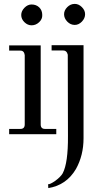

<svg xmlns="http://www.w3.org/2000/svg" viewBox="-20 -689 515 986"><path d="M197 -612Q198 -591 181 -575Q164 -559 142 -559Q122 -559 105.5 -575Q89 -591 89 -612Q89 -632 105.5 -649Q122 -666 142 -666Q166 -666 181.5 -651Q197 -636 197 -612ZM189 -456V-50Q189 -27 211 -27H269V0H27V-27H85Q107 -27 107 -50V-406Q104 -429 85 -429H27V-456ZM417 -616Q417 -595 400.5 -578Q384 -561 364 -561Q342 -561 325.5 -578Q309 -595 309 -616Q309 -636 325.5 -652.5Q342 -669 364 -669Q384 -669 400.5 -652.5Q417 -636 417 -616ZM409 -457V21Q409 109 370 179Q321 262 228 277L227 257Q235 259 262 241Q292 219 302 201Q330 148 329 9L328 -408Q323 -430 303 -430H245V-457Z"/></svg>

Font: GFS Didot
Style: Regular
Weight: 400
Designer: Takis Katsoulidis and George D. Matthiopoulos
Foundry: Takis Katsoulidis and George D. Matthiopoulos
Version: Version 1.0